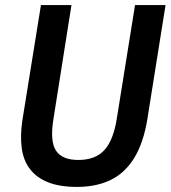

<svg xmlns="http://www.w3.org/2000/svg" viewBox="-20 -725 671 755"><path d="M283 10Q215 10 169.5 -8Q124 -26 98 -60Q72 -94 65.5 -142.5Q59 -191 68 -252L141 -705H261L190 -256Q176 -170 200 -133Q224 -96 288 -96Q356 -96 391.5 -136Q427 -176 440 -263L511 -705H631L560 -260Q545 -165 508.5 -105Q472 -45 415.5 -17.5Q359 10 283 10Z"/></svg>

Font: Nunito Sans 10pt Condensed
Style: Bold Italic
Weight: 700
Width: 3
Italic angle: -9°
Designer: Vernon Adams
Foundry: Vernon Adams
Version: Version 3.101;gftools[0.9.27]